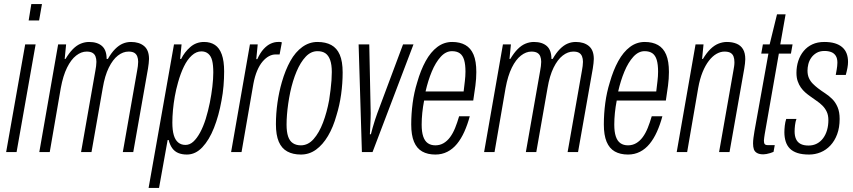

<svg xmlns="http://www.w3.org/2000/svg" viewBox="-20 -743 4166 938"><path d="M120 -643 133 -723H185L171 -643ZM10 0 103 -526H154L61 0Z M172 0 264 -526H303L296 -455H300Q318 -485 336.5 -503.5Q355 -522 375 -530Q395 -538 415 -538Q456 -538 478.5 -518Q501 -498 501 -455H507Q524 -485 542.5 -503.5Q561 -522 580 -530Q599 -538 620 -538Q660 -538 684 -518Q708 -498 708 -455Q708 -445 706.5 -433.5Q705 -422 703 -408L631 0H580L650 -398Q652 -409 653.5 -420Q655 -431 655 -441Q655 -456 650.5 -467.5Q646 -479 636 -485Q626 -491 608 -491Q581 -491 556 -471.5Q531 -452 511.5 -412.5Q492 -373 482 -313L427 0H376L446 -398Q448 -409 449.5 -420Q451 -431 451 -441Q451 -456 446.5 -467.5Q442 -479 431.5 -485Q421 -491 403 -491Q377 -491 352 -471.5Q327 -452 307.5 -412.5Q288 -373 277 -313L223 0Z M706 175 830 -526H867L860 -455H865Q881 -488 909.5 -513Q938 -538 977 -538Q1008 -538 1030 -523.5Q1052 -509 1063.5 -477Q1075 -445 1075 -394Q1075 -360 1072 -323.5Q1069 -287 1062 -251Q1049 -178 1025.5 -118.5Q1002 -59 968.5 -23.5Q935 12 893 12Q869 12 851 4.5Q833 -3 821.5 -19Q810 -35 804 -59H799L757 175ZM886 -35Q907 -35 924.5 -51Q942 -67 957.5 -95.5Q973 -124 985 -162Q997 -201 1005 -241Q1013 -281 1017.5 -319.5Q1022 -358 1022 -389Q1022 -425 1016.5 -447Q1011 -469 997.5 -480.5Q984 -492 964 -492Q939 -492 917 -472Q895 -452 878.5 -418Q862 -384 850 -341Q840 -306 834 -272Q828 -238 825 -205.5Q822 -173 822 -144Q822 -107 829 -83Q836 -59 850.5 -47Q865 -35 886 -35Z M1109 0 1201 -526H1239L1232 -454H1237Q1251 -485 1268 -503.5Q1285 -522 1303 -530Q1321 -538 1338 -538Q1343 -538 1347.5 -538Q1352 -538 1357 -536L1346 -477H1326Q1310 -477 1294 -468.5Q1278 -460 1263 -442.5Q1248 -425 1236.5 -398Q1225 -371 1218 -334L1160 0Z M1450 12Q1411 12 1383.5 -3Q1356 -18 1342 -50.5Q1328 -83 1328 -136Q1328 -188 1335.5 -241Q1343 -294 1357 -342Q1374 -401 1398.5 -445Q1423 -489 1457 -513.5Q1491 -538 1531 -538Q1571 -538 1598.5 -523Q1626 -508 1640 -475.5Q1654 -443 1654 -389Q1654 -336 1646.5 -282Q1639 -228 1624 -180Q1608 -122 1582.5 -79Q1557 -36 1524 -12Q1491 12 1450 12ZM1450 -33Q1485 -33 1512 -63.5Q1539 -94 1558 -144Q1577 -194 1588 -254Q1592 -281 1595 -305Q1598 -329 1599.5 -350.5Q1601 -372 1601 -391Q1601 -427 1593 -449.5Q1585 -472 1570 -482.5Q1555 -493 1531 -493Q1499 -493 1473.5 -466Q1448 -439 1429 -394Q1410 -349 1398 -293Q1392 -264 1388 -236Q1384 -208 1382 -182.5Q1380 -157 1380 -134Q1380 -99 1387.5 -76.5Q1395 -54 1411 -43.5Q1427 -33 1450 -33Z M1748 0 1732 -526H1784L1791 -189Q1791 -182 1790.5 -164.5Q1790 -147 1789 -126Q1788 -105 1787 -87H1792Q1795 -100 1800.5 -119Q1806 -138 1812 -157Q1818 -176 1823 -189L1949 -526H2000L1800 0Z M2107 12Q2069 12 2042.5 -3Q2016 -18 2002.5 -50.5Q1989 -83 1989 -135Q1989 -187 1996 -239.5Q2003 -292 2018 -340Q2035 -400 2059.5 -444.5Q2084 -489 2116.5 -513.5Q2149 -538 2189 -538Q2227 -538 2253.5 -523Q2280 -508 2293.5 -476Q2307 -444 2307 -391Q2307 -359 2302.5 -324.5Q2298 -290 2292 -252H2052Q2046 -221 2043 -191.5Q2040 -162 2040 -134Q2040 -99 2047.5 -76.5Q2055 -54 2070 -43.5Q2085 -33 2107 -33Q2129 -33 2147 -43.5Q2165 -54 2179 -73Q2193 -92 2203.5 -118Q2214 -144 2223 -175H2275Q2264 -134 2248.5 -99.5Q2233 -65 2212.5 -40Q2192 -15 2165.5 -1.5Q2139 12 2107 12ZM2059 -296H2245Q2248 -322 2251 -346.5Q2254 -371 2254 -393Q2254 -428 2247.5 -450Q2241 -472 2226.5 -482.5Q2212 -493 2188 -493Q2158 -493 2133 -465.5Q2108 -438 2089.5 -393.5Q2071 -349 2059 -296Z M2345 0 2437 -526H2476L2469 -455H2473Q2491 -485 2509.5 -503.5Q2528 -522 2548 -530Q2568 -538 2588 -538Q2629 -538 2651.5 -518Q2674 -498 2674 -455H2680Q2697 -485 2715.5 -503.5Q2734 -522 2753 -530Q2772 -538 2793 -538Q2833 -538 2857 -518Q2881 -498 2881 -455Q2881 -445 2879.5 -433.5Q2878 -422 2876 -408L2804 0H2753L2823 -398Q2825 -409 2826.5 -420Q2828 -431 2828 -441Q2828 -456 2823.5 -467.5Q2819 -479 2809 -485Q2799 -491 2781 -491Q2754 -491 2729 -471.5Q2704 -452 2684.5 -412.5Q2665 -373 2655 -313L2600 0H2549L2619 -398Q2621 -409 2622.5 -420Q2624 -431 2624 -441Q2624 -456 2619.5 -467.5Q2615 -479 2604.5 -485Q2594 -491 2576 -491Q2550 -491 2525 -471.5Q2500 -452 2480.5 -412.5Q2461 -373 2450 -313L2396 0Z M3048 12Q3010 12 2983.5 -3Q2957 -18 2943.5 -50.5Q2930 -83 2930 -135Q2930 -187 2937 -239.5Q2944 -292 2959 -340Q2976 -400 3000.5 -444.5Q3025 -489 3057.5 -513.5Q3090 -538 3130 -538Q3168 -538 3194.5 -523Q3221 -508 3234.5 -476Q3248 -444 3248 -391Q3248 -359 3243.5 -324.5Q3239 -290 3233 -252H2993Q2987 -221 2984 -191.5Q2981 -162 2981 -134Q2981 -99 2988.5 -76.5Q2996 -54 3011 -43.5Q3026 -33 3048 -33Q3070 -33 3088 -43.5Q3106 -54 3120 -73Q3134 -92 3144.5 -118Q3155 -144 3164 -175H3216Q3205 -134 3189.5 -99.5Q3174 -65 3153.5 -40Q3133 -15 3106.5 -1.5Q3080 12 3048 12ZM3000 -296H3186Q3189 -322 3192 -346.5Q3195 -371 3195 -393Q3195 -428 3188.5 -450Q3182 -472 3167.5 -482.5Q3153 -493 3129 -493Q3099 -493 3074 -465.5Q3049 -438 3030.5 -393.5Q3012 -349 3000 -296Z M3286 0 3378 -526H3417L3410 -455H3414Q3432 -485 3451 -503.5Q3470 -522 3490.5 -530Q3511 -538 3531 -538Q3558 -538 3578.5 -529.5Q3599 -521 3610 -502.5Q3621 -484 3621 -454Q3621 -444 3619.5 -432.5Q3618 -421 3616 -408L3544 0H3493L3563 -398Q3565 -409 3566.5 -419Q3568 -429 3568 -439Q3568 -456 3563.5 -467.5Q3559 -479 3548.5 -485Q3538 -491 3519 -491Q3500 -491 3480.5 -480Q3461 -469 3443.5 -446.5Q3426 -424 3412.5 -391Q3399 -358 3391 -313L3337 0Z M3709 11Q3690 11 3678.5 4.5Q3667 -2 3663 -13.5Q3659 -25 3659 -42Q3659 -55 3661 -70Q3663 -85 3666 -103L3734 -481H3699L3707 -526H3740L3776 -673H3818L3792 -526H3852L3844 -481H3785L3716 -88Q3715 -82 3713.5 -71Q3712 -60 3712 -56Q3712 -44 3716 -39Q3720 -34 3731 -34H3765L3759 -1Q3752 2 3742.5 5Q3733 8 3724 9.5Q3715 11 3709 11Z M3933 12Q3899 12 3876 4.5Q3853 -3 3839 -17Q3825 -31 3818.5 -51.5Q3812 -72 3812 -97Q3812 -111 3814 -129Q3816 -147 3821 -162H3871Q3866 -149 3864 -131.5Q3862 -114 3862 -101Q3862 -79 3869 -63.5Q3876 -48 3891 -40Q3906 -32 3930 -32Q3953 -32 3971 -41.5Q3989 -51 4001.5 -68Q4014 -85 4020.5 -107.5Q4027 -130 4027 -156Q4027 -180 4019 -197Q4011 -214 3998 -227Q3985 -240 3970 -250Q3955 -260 3939 -272Q3926 -281 3914 -291.5Q3902 -302 3892.5 -315.5Q3883 -329 3877 -346.5Q3871 -364 3871 -387Q3871 -418 3880 -445.5Q3889 -473 3906.5 -494Q3924 -515 3949 -526.5Q3974 -538 4007 -538Q4037 -538 4058.5 -531.5Q4080 -525 4094.5 -512.5Q4109 -500 4116 -482Q4123 -464 4123 -440Q4123 -427 4120 -411Q4117 -395 4112 -377H4063Q4069 -409 4070 -420Q4071 -431 4071 -437Q4071 -458 4063 -470.5Q4055 -483 4041 -488.5Q4027 -494 4008 -494Q3985 -494 3969 -484.5Q3953 -475 3943 -460.5Q3933 -446 3929 -429.5Q3925 -413 3925 -398Q3925 -377 3932 -361.5Q3939 -346 3951 -334Q3963 -322 3976 -312Q3993 -299 4011.5 -287Q4030 -275 4046 -259Q4062 -243 4072 -219.5Q4082 -196 4082 -162Q4082 -120 4070 -87.5Q4058 -55 4037 -32.5Q4016 -10 3989 1Q3962 12 3933 12Z"/></svg>

Font: Archivo ExtraCondensed ExtraLight
Style: Italic
Weight: 250
Width: 2
Italic angle: -10°
Designer: Hector Gatti
Foundry: Omnibus-Type
Version: Version 2.001